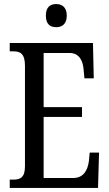

<svg xmlns="http://www.w3.org/2000/svg" viewBox="-20 -926 539 946"><path d="M257 -792C285 -792 309 -807 309 -849C309 -891 285 -906 257 -906C227 -906 206 -891 206 -849C206 -807 227 -792 257 -792ZM28 0H463L468 -174H422L418 -132C412 -88 392 -49 341 -49H195V-350H384V-398H195V-665H322C371 -665 389 -626 392 -582L396 -540H442L438 -714H28V-673H45C78 -673 103 -664 103 -602V-107C103 -52 81 -41 45 -41H28Z"/></svg>

Font: Noto Serif Myanmar ExtCond
Style: Regular
Weight: 400
Width: 2
Designer: Ben Mitchell and the Monotype Design Team
Foundry: Monotype Imaging Inc.
Version: Version 2.106